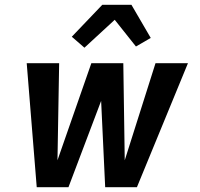

<svg xmlns="http://www.w3.org/2000/svg" viewBox="-20 -785 840 805"><path d="M267 0H134L92 -520H228L221 -113L363 -520H497L503 -113L632 -520H768L554 0H421L404 -362ZM334 -585 281 -631 409 -765H531L612 -626L550 -590L461 -702Z"/></svg>

Font: Iosevka Aile Extrabold
Style: Italic
Weight: 800
Italic angle: -9°
Designer: Belleve Invis
Foundry: Belleve Invis
Version: Version 31.1.0; ttfautohint (v1.8.4)